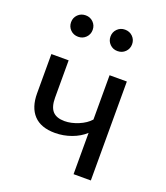

<svg xmlns="http://www.w3.org/2000/svg" viewBox="-140 -864 830 961"><g transform="rotate(20 274.5 -384.0)"><path d="M457 -527V0H365V-220Q336 -193 293.5 -177.5Q251 -162 206 -162Q131 -162 93 -202.5Q55 -243 55 -318V-527H147V-329Q147 -279 167.5 -256.5Q188 -234 231 -234Q266 -234 304.5 -250Q343 -266 365 -291V-527ZM208 -711Q208 -687 191.5 -670.5Q175 -654 151 -654Q126 -654 109.5 -670.5Q93 -687 93 -711Q93 -735 109.5 -751.5Q126 -768 151 -768Q175 -768 191.5 -751.5Q208 -735 208 -711ZM418 -711Q418 -687 401.5 -670.5Q385 -654 360 -654Q336 -654 319.5 -670.5Q303 -687 303 -711Q303 -735 319.5 -751.5Q336 -768 360 -768Q385 -768 401.5 -751.5Q418 -735 418 -711Z"/></g></svg>

Font: FiraGOUPP
Style: Medium
Weight: 400
Designer: bBox Type
Foundry: bBox Type GmbH
Version: Version 1.001